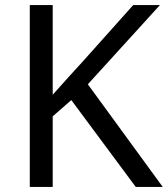

<svg xmlns="http://www.w3.org/2000/svg" viewBox="-20 -734 659 754"><path d="M619 0H513L260 -341L187 -277V0H97V-714H187V-362Q217 -396 248 -430Q279 -464 310 -498L503 -714H608L325 -403Z"/></svg>

Font: Noto Sans Mayan Numerals
Style: Regular
Weight: 400
Designer: Monotype Design Team
Foundry: Monotype Imaging Inc.
Version: Version 2.001; ttfautohint (v1.8.4.7-5d5b)